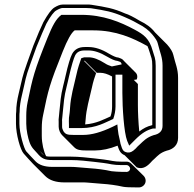

<svg xmlns="http://www.w3.org/2000/svg" viewBox="-20 -605 850 841"><path d="M618 187C618 179 615 171 609 165L555 112C550 107 543 103 535 103H509C496 103 484 102 473 100C448 95 422 92 395 89C366 86 329 81 288 81H210C197 81 189 81 182 79C172 60 163 24 163 -10V-44C163 -65 165 -84 169 -102C191 -210 197 -236 255 -380C275 -430 292 -461 307 -472H389C488 -472 561 -439 626 -403C629 -396 632 -388 635 -378C643 -350 647 -349 647 -317V-57C646 -57 645 -57 644 -56C626 -52 608 -43 590 -29C586 -69 584 -114 584 -145V-237L566 -255L579 -257C583 -268 582 -277 576 -285L523 -338C517 -347 509 -349 498 -353C490 -353 476 -359 457 -370C426 -389 396 -399 368 -399H351C325 -399 307 -389 296 -369C288 -354 278 -321 267 -272C264 -257 260 -243 257 -230C245 -182 245 -161 240 -115L238 -94C237 -85 236 -78 237 -71V-50C237 -36 244 -21 252 -13L305 40C317 52 332 54 356 54H397C427 54 460 47 495 33C502 54 507 67 526 75L579 128C599 136 618 130 638 109C644 102 650 96 656 91C672 76 682 64 710 55C739 49 760 30 760 -1V-264C760 -304 748 -326 739 -365C736 -378 727 -393 712 -410L659 -463C642 -485 621 -500 592 -514C564 -531 542 -542 528 -546C476 -569 444 -574 381 -584C371 -586 347 -585 336 -585H254C243 -585 231 -580 218 -572C205 -564 189 -542 170 -508C159 -485 144 -451 126 -405L99 -330C75 -262 79 -265 62 -196C55 -167 51 -140 51 -116C50 -109 50 -103 50 -97V-63C50 -17 69 52 84 68C97 82 110 98 125 113L178 166C197 185 225 194 263 194H341C349 194 357 194 366 195L426 200C457 202 488 206 519 213C528 215 552 216 588 216C604 216 618 203 618 187ZM173 75C165 70 161 64 154 56ZM353 -60C354 -66 354 -74 355 -81C358 -128 371 -170 382 -219C389 -252 394 -264 401 -285L348 -338L351 -339L404 -286H421C434 -286 451 -281 471 -270V-139C471 -124 469 -109 464 -95C434 -82 403 -64 353 -60ZM66 -115V-116C66 -138 70 -164 77 -192C94 -262 89 -258 113 -325L140 -400C158 -445 173 -479 183 -501C202 -536 217 -554 226 -559C238 -566 248 -570 254 -570H336C347 -570 371 -570 378 -569C442 -559 471 -554 522 -532C535 -526 556 -518 585 -501C613 -487 632 -472 647 -454C661 -437 669 -425 671 -415C681 -374 692 -354 692 -317V-54C692 -31 678 -18 653 -13C622 -3 608 13 593 27C586 33 580 39 574 46C559 61 549 64 539 63C518 60 516 50 508 25C507 20 504 3 499 -17C498 -24 497 -30 496 -39L494 -60L474 -50C424 -26 382 -14 344 -14H303C274 -14 267 -17 258 -30C254 -38 252 -43 252 -50V-72C251 -77 252 -82 253 -92L255 -113C260 -160 260 -179 272 -226C275 -239 279 -254 282 -269C293 -317 303 -350 309 -362C317 -377 329 -384 351 -384H368C392 -384 419 -375 449 -357C468 -346 483 -339 495 -338C507 -334 508 -334 510 -330C512 -327 513 -325 513 -323L470 -314C457 -318 448 -322 439 -328C412 -345 389 -354 368 -354H349L336 -350C328 -325 322 -312 314 -275C303 -227 290 -183 287 -135C286 -123 286 -117 285 -111L282 -89C281 -76 282 -70 282 -59V-44H336C403 -44 441 -69 476 -84C482 -101 486 -120 486 -139V-278H501H516V-198C516 -134 523 -24 537 12L546 33L573 6C601 -22 624 -36 650 -42H662V-317C662 -350 656 -357 649 -382C634 -437 609 -454 570 -475C507 -509 432 -540 336 -540H249C225 -522 210 -493 188 -439C130 -295 123 -266 101 -158C97 -139 95 -119 95 -97V-63C95 -34 103 0 109 17C118 43 131 52 143 66C163 90 176 96 210 96H288C328 96 364 101 393 104C420 107 446 110 470 115C482 117 495 118 509 118H535C542 118 550 126 550 134C550 141 543 148 535 148C500 148 475 146 469 145C437 138 405 134 374 132L314 127C304 126 296 126 288 126H210C174 126 151 117 136 102C122 88 109 73 95 58C86 48 65 -20 65 -63V-97C65 -103 65 -109 66 -115Z"/></svg>

Font: Squarish
Style: Shd
Weight: 400
Foundry: Cannot Into Space Fonts
Version: Version 0.272